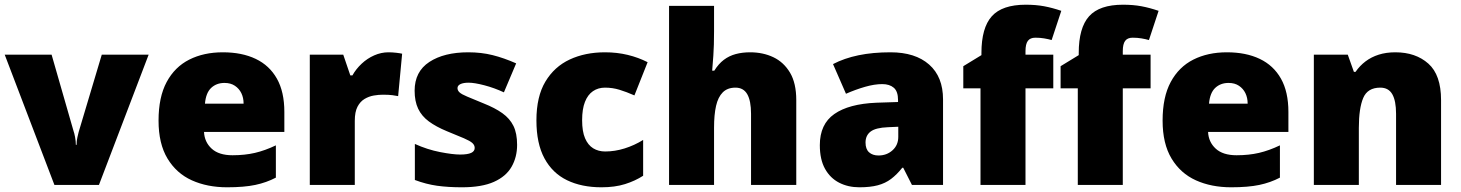

<svg xmlns="http://www.w3.org/2000/svg" viewBox="-20 -785 6201 815"><path d="M211 0 0 -553H199L293 -226Q295 -222 298.5 -204Q302 -186 302 -170H305Q305 -187 308.5 -202Q312 -217 314 -225L412 -553H611L400 0Z M926 -563Q1007 -563 1065.5 -535Q1124 -507 1155.5 -451Q1187 -395 1187 -310V-225H846Q848 -182 878.5 -154Q909 -126 967 -126Q1019 -126 1062 -136Q1105 -146 1151 -168V-31Q1111 -10 1063.5 0Q1016 10 944 10Q860 10 794.5 -19.5Q729 -49 691 -112Q653 -175 653 -273Q653 -373 687.5 -437Q722 -501 783.5 -532Q845 -563 926 -563ZM933 -433Q899 -433 876.5 -412Q854 -391 850 -345H1014Q1014 -370 1004.5 -389.5Q995 -409 977 -421Q959 -433 933 -433Z M1629 -563Q1645 -563 1662 -561Q1679 -559 1687 -557L1670 -377Q1660 -379 1645.5 -381Q1631 -383 1605 -383Q1587 -383 1566.5 -379.5Q1546 -376 1527.5 -365Q1509 -354 1497.5 -332Q1486 -310 1486 -272V0H1295V-553H1437L1467 -465H1476Q1491 -492 1515 -514.5Q1539 -537 1568.5 -550Q1598 -563 1629 -563Z M2175 -170Q2175 -118 2151.5 -77Q2128 -36 2076.5 -13Q2025 10 1941 10Q1882 10 1835.5 3.5Q1789 -3 1741 -21V-174Q1794 -150 1848 -139.5Q1902 -129 1933 -129Q1965 -129 1980 -136Q1995 -143 1995 -157Q1995 -169 1985 -178Q1975 -187 1949.5 -198Q1924 -209 1877 -228Q1831 -247 1800.5 -269.5Q1770 -292 1755 -323.5Q1740 -355 1740 -400Q1740 -481 1802.5 -522Q1865 -563 1968 -563Q2023 -563 2071 -551Q2119 -539 2171 -516L2119 -393Q2078 -412 2036 -423Q1994 -434 1969 -434Q1947 -434 1934.5 -428Q1922 -422 1922 -411Q1922 -401 1930.5 -393Q1939 -385 1963 -375Q1987 -365 2033 -346Q2081 -327 2112.5 -304.5Q2144 -282 2159.5 -250.5Q2175 -219 2175 -170Z M2533 10Q2449 10 2387 -20Q2325 -50 2291 -113Q2257 -176 2257 -274Q2257 -375 2295 -438.5Q2333 -502 2398.5 -532.5Q2464 -563 2548 -563Q2599 -563 2644.5 -552Q2690 -541 2729 -521L2673 -380Q2639 -395 2609.5 -404Q2580 -413 2548 -413Q2519 -413 2497 -398Q2475 -383 2463 -352.5Q2451 -322 2451 -275Q2451 -227 2463.5 -198Q2476 -169 2498 -155.5Q2520 -142 2549 -142Q2590 -142 2631.5 -155Q2673 -168 2710 -191V-39Q2676 -17 2633 -3.5Q2590 10 2533 10Z M3011 -652Q3011 -591 3008 -549Q3005 -507 3003 -485H3012Q3030 -514 3052.5 -531Q3075 -548 3103 -555.5Q3131 -563 3164 -563Q3219 -563 3263 -542Q3307 -521 3333.5 -476.5Q3360 -432 3360 -360V0H3168V-302Q3168 -357 3152 -385Q3136 -413 3102 -413Q3068 -413 3048 -393Q3028 -373 3019.5 -335.5Q3011 -298 3011 -243V0H2820V-760H3011Z M3760 -563Q3865 -563 3924 -511Q3983 -459 3983 -363V0H3851L3814 -73H3810Q3787 -44 3762.5 -25.5Q3738 -7 3706 1.5Q3674 10 3628 10Q3580 10 3542 -9.5Q3504 -29 3482 -68.5Q3460 -108 3460 -169Q3460 -258 3521.5 -301Q3583 -344 3700 -349L3792 -352V-360Q3792 -397 3774 -412.5Q3756 -428 3725 -428Q3692 -428 3652 -416.5Q3612 -405 3571 -387L3516 -513Q3564 -538 3624.5 -550.5Q3685 -563 3760 -563ZM3749 -245Q3697 -243 3675.5 -226.5Q3654 -210 3654 -180Q3654 -152 3669 -138.5Q3684 -125 3709 -125Q3744 -125 3768.5 -147Q3793 -169 3793 -204V-247Z M4451 -410H4333V0H4142V-410H4069V-504L4146 -551V-560Q4146 -667 4190 -716Q4234 -765 4334 -765Q4377 -765 4412 -758.5Q4447 -752 4485 -739L4444 -615Q4430 -619 4412.5 -622Q4395 -625 4375 -625Q4353 -625 4343 -611.5Q4333 -598 4333 -568V-553H4451Z M4864 -410H4746V0H4555V-410H4482V-504L4559 -551V-560Q4559 -667 4603 -716Q4647 -765 4747 -765Q4790 -765 4825 -758.5Q4860 -752 4898 -739L4857 -615Q4843 -619 4825.5 -622Q4808 -625 4788 -625Q4766 -625 4756 -611.5Q4746 -598 4746 -568V-553H4864Z M5188 -563Q5269 -563 5327.5 -535Q5386 -507 5417.5 -451Q5449 -395 5449 -310V-225H5108Q5110 -182 5140.5 -154Q5171 -126 5229 -126Q5281 -126 5324 -136Q5367 -146 5413 -168V-31Q5373 -10 5325.5 0Q5278 10 5206 10Q5122 10 5056.5 -19.5Q4991 -49 4953 -112Q4915 -175 4915 -273Q4915 -373 4949.5 -437Q4984 -501 5045.5 -532Q5107 -563 5188 -563ZM5195 -433Q5161 -433 5138.5 -412Q5116 -391 5112 -345H5276Q5276 -370 5266.5 -389.5Q5257 -409 5239 -421Q5221 -433 5195 -433Z M5903 -563Q5989 -563 6043 -515Q6097 -467 6097 -360V0H5906V-302Q5906 -357 5890 -385Q5874 -413 5839 -413Q5785 -413 5766.5 -369Q5748 -325 5748 -242V0H5557V-553H5701L5727 -480H5734Q5752 -506 5776.5 -524.5Q5801 -543 5832.5 -553Q5864 -563 5903 -563Z"/></svg>

Font: Noto Sans Hebrew Thin Black
Style: Regular
Weight: 900
Version: Version 3.001